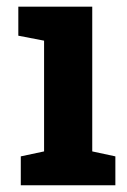

<svg xmlns="http://www.w3.org/2000/svg" viewBox="-20 -548 375 568"><path d="M34.2 -442.4V-528.3H252.9V-100.1L321.3 -85.4V0H41.5V-85.4L110.4 -100.1V-427.7Z"/></svg>

Font: Roboto Avanza Slab
Style: Bold
Weight: 700
Designer: Google
Version: Version 1.100263; 2013; ttfautohint (v0.94.20-1c74) -l 8 -r 